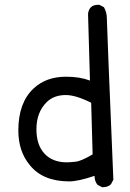

<svg xmlns="http://www.w3.org/2000/svg" viewBox="-20 -780 540 796"><path d="M408 -4H403L384 -14Q372 -29 372 -51Q304 -28 267 -28Q158 -28 104 -95Q56 -152 56 -239Q56 -354 119 -413Q171 -462 254 -462Q311 -462 353 -446L345 -723Q350 -760 386 -760H392L411 -750Q423 -729 423 -703.5Q423 -678 450 -35L440 -16Q427 -4 408 -4ZM257 -107Q269 -107 293 -109.5Q317 -112 364 -140L358 -354Q294 -386 253 -386Q203 -386 173 -356Q131 -314 131 -244Q131 -179 164.5 -143Q198 -107 257 -107Z"/></svg>

Font: Xiaolai Mono SC
Style: Regular
Weight: 400
Monospace: yes
Designer: LXGW / Nozomi Seto
Version: Version 3.113;September 30, 2024